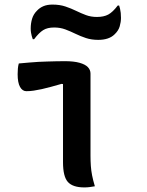

<svg xmlns="http://www.w3.org/2000/svg" viewBox="-20 -813 640 838"><path d="M255 -105Q255 -132 255 -165.5Q255 -199 255 -235.5Q255 -272 255 -309.5Q255 -347 255 -382Q255 -417 255 -446L249 -447Q224 -440 202.5 -434Q181 -428 162.5 -424Q144 -420 127.5 -417.5Q111 -415 95 -415Q78 -415 67.5 -433.5Q57 -452 57 -489Q57 -502 58 -513.5Q59 -525 62 -536Q86 -538 107 -540Q128 -542 147.5 -543Q167 -544 186 -544.5Q205 -545 224 -545.5Q243 -546 263 -546Q302 -546 327 -539Q352 -532 363.5 -520Q375 -508 375 -492Q375 -444 375 -396Q375 -348 375 -302.5Q375 -257 375 -215Q375 -173 375 -135Q375 -109 376.5 -88.5Q378 -68 382 -47.5Q386 -27 394 0Q382 2 371.5 3.5Q361 5 348 5Q298 5 276.5 -18.5Q255 -42 255 -105ZM403 -739Q433 -739 452.5 -749.5Q472 -760 494 -789H500Q502 -783 504 -774.5Q506 -766 507 -756.5Q508 -747 508 -735Q508 -717 502.5 -698Q497 -679 480 -663Q468 -651 450 -645Q432 -639 409 -639Q379 -639 355 -647Q331 -655 309.5 -665.5Q288 -676 265.5 -684.5Q243 -693 216 -693Q187 -693 168.5 -681.5Q150 -670 129 -642H123Q120 -650 118.5 -656Q117 -662 115.5 -670Q114 -678 114 -688Q114 -711 120 -731Q126 -751 141 -766Q153 -779 169.5 -786Q186 -793 209 -793Q241 -793 266 -784.5Q291 -776 312.5 -765.5Q334 -755 355.5 -747Q377 -739 403 -739Z"/></svg>

Font: Recursive Monospace Casual SemiBold
Style: Regular
Weight: 600
Version: Version 1.047